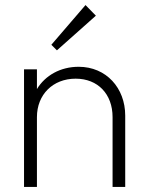

<svg xmlns="http://www.w3.org/2000/svg" viewBox="-20 -739 581 759"><path d="M425 -276V0H475V-282C475 -391 400 -475 291 -475C219 -475 159 -441 126 -387V-465H75V0H126V-276C126 -365 189 -428 279 -428C367 -428 425 -367 425 -276ZM183 -562 205 -540 359 -677 318 -719Z"/></svg>

Font: MV Cash ExtraLight
Style: Regular
Weight: 200
Designer: Rodrigo Fuenzalida
Foundry: fragTYPE
Version: Version 1.100;Glyphs 3.1.2 (3151)